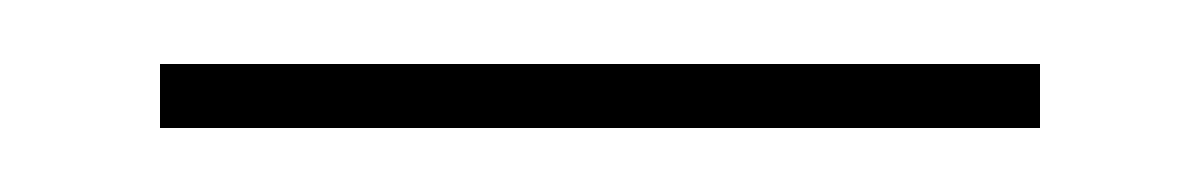

<svg xmlns="http://www.w3.org/2000/svg" viewBox="-20 -356 375 60"><path d="M305 -316H30V-336H305Z"/></svg>

Font: TypoPRO Sinkin Sans
Style: 100 Thin
Weight: 100
Designer: Keith Bates
Foundry: K-Type
Version: Sinkin Sans (version 1.0)  by Keith Bates   •   © 2014   www